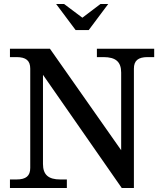

<svg xmlns="http://www.w3.org/2000/svg" viewBox="-20 -945 825 965"><path d="M196 -121V-569L592 0H653V-600C653 -640 674 -658 722 -658H755V-700H467V-658H500C562 -658 589 -634 589 -580V-190L231 -700H30V-658H63C111 -658 132 -640 132 -600V-101C132 -61 111 -43 63 -43H30V0H316V-43H283C223 -43 196 -67 196 -121ZM262 -925 360 -794H426L524 -925H485L394 -856L302 -925Z"/></svg>

Font: LT Superior Serif Medium
Style: Regular
Weight: 500
Designer: Daniel Lyons
Foundry: LyonsType
Version: Version 2.120;FEAKit 1.0